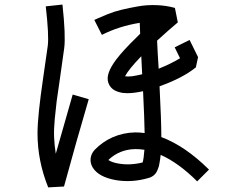

<svg xmlns="http://www.w3.org/2000/svg" viewBox="-20 -772 1040 842"><path d="M169.9 -434.6Q182.6 -521.5 189.5 -571.3Q195.3 -616.2 180.7 -744.1L253.9 -752Q268.6 -616.2 261.7 -561.5Q254.9 -510.7 242.2 -422.9Q232.4 -359.4 228.5 -328.1Q224.6 -296.9 220.2 -251Q215.8 -205.1 217.3 -169.4Q218.8 -133.8 224.6 -97.7Q265.6 -243.2 298.8 -357.4L369.1 -336.9Q314.5 -151.4 260.7 45.9L191.4 49.8Q144.5 -66.4 144.5 -187.5Q144.5 -262.7 169.9 -434.6ZM573.2 -191.4Q593.8 -191.4 614.3 -188.5Q613.3 -252 607.4 -372.1Q568.4 -363.3 538.1 -363.3Q517.6 -363.3 502 -368.2Q465.8 -377.9 455.1 -409.2Q441.4 -447.3 490.2 -511.7Q521.5 -552.7 580.1 -609.4Q586.9 -616.2 594.7 -624Q593.8 -648.4 592.8 -671.9Q502 -657.2 426.8 -619.1L393.6 -684.6Q400.4 -687.5 412.1 -692.9Q423.8 -698.2 452.6 -710Q481.4 -721.7 514.2 -729.5Q546.9 -737.3 585.4 -744.1Q624 -751 666.5 -749.5Q709 -748 747.1 -737.3L759.8 -673.8Q718.8 -639.6 668.9 -593.8Q670.9 -545.9 675.8 -470.7Q729.5 -492.2 769.5 -516.6L746.1 -564.5L811.5 -596.7L848.6 -521.5L838.9 -476.6Q781.2 -429.7 679.7 -393.6Q687.5 -241.2 687.5 -170.9Q792 -131.8 896.5 -28.3L844.7 23.4Q763.7 -57.6 684.6 -92.8Q682.6 -73.2 679.7 -58.6Q678.7 -49.8 676.8 -43Q674.8 -36.1 669.9 -24.4Q665 -12.7 655.8 -4.4Q646.5 3.9 633.8 7.8Q558.6 30.3 486.3 17.6Q412.1 3.9 386.7 -37.1Q375 -56.6 377.4 -77.6Q379.9 -98.6 395.5 -115.2Q429.7 -150.4 473.6 -169.9Q520.5 -190.4 573.2 -191.4ZM605.5 -59.6Q610.4 -75.2 613.3 -115.2Q592.8 -118.2 574.2 -118.2Q503.9 -117.2 455.1 -70.3Q470.7 -59.6 500 -54.7Q550.8 -45.9 605.5 -59.6ZM528.3 -437.5Q540 -435.5 558.6 -437.5Q578.1 -440.4 603.5 -446.3Q600.6 -497.1 599.6 -525.4Q543.9 -467.8 528.3 -437.5Z"/></svg>

Font: irohakakuC Regular
Style: Regular
Weight: 400
Designer: [Source Han Sans]
Ryoko NISHIZUKA Ë•øÂ°öÊ∂ºÂ≠ê (kana & ideographs); Paul D. Hunt (Latin, Greek & Cyrillic); Wenlong ZHAN
Version: Version 1.001.20160904